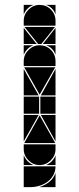

<svg xmlns="http://www.w3.org/2000/svg" viewBox="-20 -677 324 785"><path d="M142 -492Q169 -492 188 -473Q207 -454 207 -427V-407H77V-427Q77 -453 96.5 -472.5Q116 -492 142 -492ZM142 -657Q169 -657 188 -638Q207 -619 207 -592V-572H77V-592Q77 -618 96.5 -637.5Q116 -657 142 -657ZM77 3H207Q207 23 198 39Q189 55 174.5 66Q160 77 141.5 82.5Q123 88 105 88H77ZM142 -2Q116 -2 96.5 -21.5Q77 -41 77 -67V-87H207V-67Q207 -41 187.5 -21.5Q168 -2 142 -2ZM79 -92 142 -205 206 -92ZM206 -402 142 -290 79 -402ZM205 -567 149 -497H136L80 -567ZM140 -212H77V-282H140ZM207 -212H145V-282H207ZM77 -287V-395L138 -287ZM77 -207H138L77 -99ZM207 -287H147L207 -395ZM207 -207V-99L147 -207ZM77 -497V-563L130 -497ZM207 -497H155L207 -563ZM141 88Q163 81 181 67Q199 53 207 30V88ZM77 -42Q89 -14 117 -2H77ZM77 -492H117Q103 -487 93 -477Q83 -467 77 -453ZM168 -2Q182 -8 192 -18Q202 -28 207 -42V-2ZM77 -657H117Q103 -652 93 -642Q83 -632 77 -618ZM207 -492V-453Q197 -482 168 -492ZM207 -657V-618Q197 -647 168 -657Z"/></svg>

Font: CAT DyFa
Style: Regular
Weight: 400
Designer: Peter Wiegel
Foundry: Peter Wiegel
Version: Version 1.001; ttfautohint (v1.3)